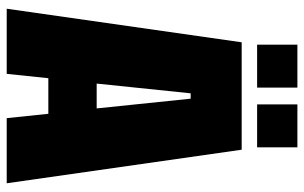

<svg xmlns="http://www.w3.org/2000/svg" viewBox="-187 -719 906 572"><g transform="rotate(90 266.0 -433.0)"><path d="M6 0 106 -700H426L526 0H332L319 -124H213L200 0ZM229 -268H303L274 -548H258ZM113 -746V-866H241V-746ZM291 -746V-866H419V-746Z"/></g></svg>

Font: Tektur Condensed ExtraBold
Style: Regular
Weight: 800
Width: 3
Designer: Adam Jagosz
Foundry: Adam Jagosz
Version: Version 1.005;gftools[0.9.30]